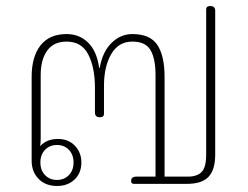

<svg xmlns="http://www.w3.org/2000/svg" viewBox="-20 -610 822 637"><path d="M85 -77V-355Q85 -422 114.5 -459.5Q144 -497 201 -497Q243 -497 272 -469Q301 -441 309 -385H311Q320 -438 350 -467.5Q380 -497 419 -497Q478 -497 502 -461Q526 -425 526 -355V-24H603Q634 -24 649 -39.5Q664 -55 664 -96V-579Q664 -590 678 -590Q694 -590 694 -574V-97Q694 -47 672 -23.5Q650 0 600 0H424Q415 0 415 -10Q415 -24 433 -24H496V-361Q496 -415 479.5 -443.5Q463 -472 419 -472Q373 -472 349 -430.5Q325 -389 325 -326V-232Q325 -221 311 -221Q295 -221 295 -237V-318Q295 -386 273 -429Q251 -472 201 -472Q158 -472 136.5 -442Q115 -412 115 -361V-150Q115 -135 113 -125Q135 -149 172 -149Q207 -149 228.5 -126.5Q250 -104 250 -71Q250 -36 227.5 -14.5Q205 7 169 7Q131 7 108 -16.5Q85 -40 85 -77ZM224 -71Q224 -97 208.5 -113Q193 -129 169 -129Q145 -129 129.5 -113Q114 -97 114 -71Q114 -45 129.5 -29Q145 -13 169 -13Q193 -13 208.5 -29Q224 -45 224 -71Z"/></svg>

Font: Maitree ExtraLight
Style: Regular
Weight: 275
Designer: CadsonDemak Team
Foundry: CadsonDemak
Version: Version 1.003